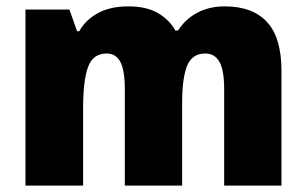

<svg xmlns="http://www.w3.org/2000/svg" viewBox="-20 -583 963 603"><path d="M686 -563Q773 -563 818.5 -514Q864 -465 864 -360V0H684V-303Q684 -363 669 -389Q654 -415 625 -415Q583 -415 567.5 -376Q552 -337 552 -260V0H372V-303Q372 -362 358 -388.5Q344 -415 315 -415Q272 -415 256.5 -372.5Q241 -330 241 -244V0H60V-553H198L222 -485H229Q248 -520 287 -541.5Q326 -563 383 -563Q439 -563 475 -542.5Q511 -522 531 -487H539Q562 -523 599.5 -543Q637 -563 686 -563Z"/></svg>

Font: Noto Sans Lao Looped SemiCondensed Black
Style: Regular
Weight: 900
Width: 4
Designer: Mark Frömberg, Ben Mitchell
Foundry: The Fontpad Ltd
Version: Version 1.002; ttfautohint (v1.8.4.7-5d5b)